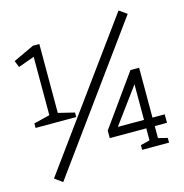

<svg xmlns="http://www.w3.org/2000/svg" viewBox="-113 -826 943 985"><g transform="rotate(-15 358.5 -333.5)"><path d="M37 -274 122 -295V-605L36 -574L22 -609L133 -661H167V-295L253 -274V-250H37ZM604 -722 645 -693 102 55 61 25ZM584 -411H630V-146H695V-101H630V0H585V-101H391V-141ZM585 -146V-335L446 -146ZM536 0V-25L592 -39V0ZM623 0V-39L679 -25V0Z"/></g></svg>

Font: Epunda Slab Light
Style: Regular
Weight: 300
Designer: Simon Atzbach
Foundry: typofactur
Version: Version 1.102